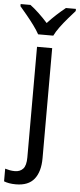

<svg xmlns="http://www.w3.org/2000/svg" viewBox="-105 -800 446 1073"><g transform="rotate(5 118.0 -263.0)"><path d="M27 240Q6 240 -11 237Q-28 234 -40 229V158Q-27 162 -13.5 164.5Q0 167 15 167Q44 167 61 148.5Q78 130 78 84V-536H163V81Q163 157 130 198.5Q97 240 27 240ZM78 -606Q66 -628 46.5 -654.5Q27 -681 5.5 -707Q-16 -733 -34 -754V-766H21Q44 -749 70 -724.5Q96 -700 120 -673Q146 -701 170 -723Q194 -745 220 -766H276V-754Q259 -735 236.5 -709Q214 -683 194 -656Q174 -629 163 -606Z"/></g></svg>

Font: Noto Sans SemiCondensed
Style: Regular
Weight: 400
Width: 4
Designer: Monotype Design Team
Foundry: Monotype Imaging Inc.
Version: Version 2.013; ttfautohint (v1.8.4.7-5d5b)